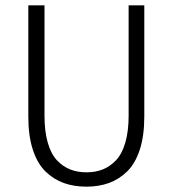

<svg xmlns="http://www.w3.org/2000/svg" viewBox="-20 -680 640 712"><path d="M300.8 12.2Q254.4 12.2 216.8 -1.2Q179.2 -14.6 148.9 -43.9Q118.7 -73.2 101.8 -124.8Q85 -176.3 85 -247.1V-660.2H145V-251Q145 -193.4 157 -151.4Q168.9 -109.4 190.9 -85.9Q212.9 -62.5 240 -51.8Q267.1 -41 300.8 -41Q334.5 -41 361.3 -51.8Q388.2 -62.5 410.4 -85.9Q432.6 -109.4 444.8 -151.4Q457 -193.4 457 -251V-660.2H515.1V-247.1Q515.1 -176.3 498.3 -124.8Q481.4 -73.2 451.2 -43.9Q420.9 -14.6 383.5 -1.2Q346.2 12.2 300.8 12.2Z"/></svg>

Font: Office Code Pro D Light
Style: Regular
Weight: 300
Designer: Nathan Rutzky & Paul D. Hunt
Foundry: Adobe Systems Incorporated
Version: Version 1.004;PS 001.004;hotconv 1.0.70;makeotf.lib2.5.58329